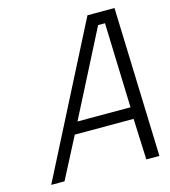

<svg xmlns="http://www.w3.org/2000/svg" viewBox="-105 -779 765 864"><g transform="rotate(-15 277.5 -347.5)"><path d="M27 0H89L188 -191H462L470 0H531L508 -695H382ZM417 -640H449L462 -245H215Z"/></g></svg>

Font: Titillium Web
Style: Light Italic
Weight: 300
Italic angle: -13°
Version: Version 1.001;PS 57.000;hotconv 1.0.70;makeotf.lib2.5.55311